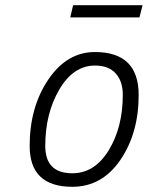

<svg xmlns="http://www.w3.org/2000/svg" viewBox="-20 -709 568 738"><path d="M516 -642 528 -689H261L250 -642ZM258 -43C188.7 -43 154 -78 154 -148C154 -231.3 172 -303.7 208 -365C244 -426.3 289.7 -457 345 -457C380.3 -457 407 -446.8 425 -426.5C443 -406.2 452 -379 452 -345C452 -261.7 434 -190.5 398 -131.5C362 -72.5 315.3 -43 258 -43ZM345 -509C273 -509 213.2 -473.7 165.5 -403C117.8 -332.3 94 -247.3 94 -148C94 -43.3 148.7 9 258 9C334 9 395.5 -25.3 442.5 -94C489.5 -162.7 513 -246 513 -344C513 -454 457 -509 345 -509Z"/></svg>

Font: RazerF5 Light
Style: Italic
Weight: 300
Foundry: Razer Inc.
Version: Version 2